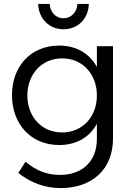

<svg xmlns="http://www.w3.org/2000/svg" viewBox="-20 -761 677 977"><path d="M303 -612C376 -612 430 -665 432 -741H374C372 -699 342 -668 303 -668C264 -668 235 -699 233 -741H174C177 -665 231 -612 303 -612ZM473 -526V-420C435 -490 367 -530 278 -529C138 -528 41 -425 41 -277C41 -128 139 -23 281 -23C369 -23 436 -63 473 -131V-53C473 59 399 129 286 129C217 129 162 106 110 62L73 119C136 168 206 196 289 196C450 196 555 99 555 -55V-526ZM296 -87C192 -87 120 -166 119 -275C120 -385 193 -464 296 -464C399 -464 473 -385 473 -275C473 -166 399 -87 296 -87Z"/></svg>

Font: Juman Normal
Style: Regular
Weight: 300
Designer: Bandar Raffah (Arabic) Julieta Ulanovsky (Latin)
Foundry: Caramella
Version: Version 5.022;PS 005.022;hotconv 1.0.88;makeotf.lib2.5.64775